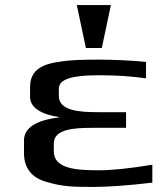

<svg xmlns="http://www.w3.org/2000/svg" viewBox="-20 -730 661 760"><path d="M193 -131V-162C193 -220 275 -224 348 -224H479V-286H369C295 -286 213 -291 213 -350V-380C213 -415 263 -432 363 -432H383C442 -432 500 -428 558 -420V-485C495 -491 430 -494 364 -494C304 -494 257 -492 224 -487C147 -477 99 -454 99 -385V-346C99 -298 158 -274 213 -267V-265C121 -254 75 -223 75 -174V-124C75 -63 107 -26 164 -10C224 8 264 10 346 10C410 10 489 4 583 -7V-78C493 -63 423 -56 371 -56C284 -56 193 -61 193 -131ZM383 -540 419 -710H284L320 -540Z"/></svg>

Font: Gamestation Extended
Style: Regular
Weight: 400
Width: 7
Designer: Jonas Hecksher
Foundry: Jonas Hecksher, Playtypeª, e-types AS
Version: Version 1.003